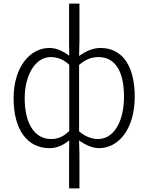

<svg xmlns="http://www.w3.org/2000/svg" viewBox="-20 -815 830 1073"><path d="M366 238H424V50L422 -30C460 -3 499 13 533 13C642 13 733 -93 733 -275C733 -439 669 -547 541 -547C501 -547 458 -529 422 -502L424 -583V-795H366V-583L367 -504C333 -528 298 -547 256 -547C146 -547 56 -438 56 -266C56 -87 135 13 256 13C301 13 337 -6 367 -31L366 50ZM266 -38C171 -38 118 -128 118 -266C118 -397 179 -496 262 -496C298 -496 333 -485 367 -453V-83C332 -49 302 -38 266 -38ZM528 -38C501 -38 461 -47 422 -81V-452C461 -486 497 -496 530 -496C632 -496 673 -403 673 -275C673 -132 614 -38 528 -38Z"/></svg>

Font: Noto Sans CJK KR Light
Style: Regular
Weight: 300
Designer: Ryoko NISHIZUKA (kana & ideographs); Paul D. Hunt (Latin, Greek & Cyrillic); Wenlong ZHANG (bopomofo); Sandoll Communica
Foundry: Adobe Systems Incorporated
Version: Version 1.004;PS 1.004;hotconv 1.0.82;makeotf.lib2.5.63406